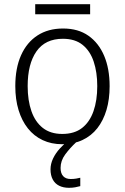

<svg xmlns="http://www.w3.org/2000/svg" viewBox="-20 -678 596 916"><path d="M503 -267Q503 -204 488 -153.5Q473 -103 444.5 -66.5Q416 -30 373.5 -10Q331 10 276 10Q225 10 183.5 -9.5Q142 -29 113 -65.5Q84 -102 68.5 -153Q53 -204 53 -267Q53 -353 80.5 -414.5Q108 -476 159 -509Q210 -542 281 -542Q353 -542 402 -507.5Q451 -473 477 -411.5Q503 -350 503 -267ZM112 -267Q112 -199 130 -147.5Q148 -96 184.5 -67.5Q221 -39 277 -39Q335 -39 371.5 -67.5Q408 -96 426 -147.5Q444 -199 444 -267Q444 -333 427 -384Q410 -435 374 -464Q338 -493 280 -493Q196 -493 154 -433Q112 -373 112 -267ZM410 -658V-610H148V-658ZM269 123Q269 149 281.5 162.5Q294 176 317 176Q332 176 343.5 174Q355 172 363 170V210Q352 213 339 215.5Q326 218 309 218Q282 218 262 208Q242 198 231.5 178Q221 158 221 130Q221 104 233 78.5Q245 53 266 30Q287 7 312 -13L344 0Q313 29 291 59Q269 89 269 123Z"/></svg>

Font: Noto Sans Display Light
Style: Regular
Weight: 300
Designer: Monotype Design Team
Foundry: Monotype Imaging Inc.
Version: Version 2.003